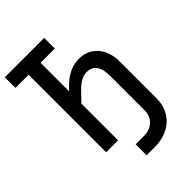

<svg xmlns="http://www.w3.org/2000/svg" viewBox="-262 -837 1124 1124"><g transform="rotate(-45 300.0 -275.0)"><path d="M264 180V89H332Q383 89 412.5 60Q442 31 442 -19V-299Q442 -413 359 -413Q311 -413 256 -354L208 -304V0H109V-642H0V-730H326V-642H208V-405L223 -421Q297 -500 382 -500Q454 -500 497.5 -450.5Q541 -401 541 -317V-17Q541 43 515 87Q489 131 441.5 155.5Q394 180 331 180Z"/></g></svg>

Font: JetBrains Mono NL Medium
Style: Regular
Weight: 500
Monospace: yes
Designer: Philipp Nurullin, Konstantin Bulenkov
Foundry: JetBrains
Version: Version 2.305; ttfautohint (v1.8.4.7-5d5b)